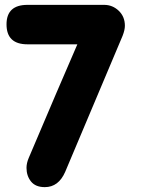

<svg xmlns="http://www.w3.org/2000/svg" viewBox="-20 -769 584 789"><path d="M92.8 -749H408.2Q442.4 -749 467.8 -724.9Q493.2 -700.7 493.2 -663.1Q493.2 -646 483.9 -622.1L248 -63Q220.7 0 164.1 0Q126 0 107.4 -23.2Q88.9 -46.4 88.9 -79.1Q88.9 -98.6 98.1 -120.1Q222.7 -414.1 297.9 -586.9H92.8Q6.8 -586.9 6.8 -668.9Q6.8 -749 92.8 -749Z"/></svg>

Font: BPreplay
Style: Bold
Weight: 700
Designer: Magenta/George Triantafyllakos
Foundry: Magenta/George Triantafyllakos
Version: Version 1.00